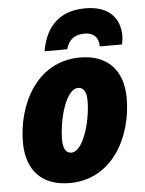

<svg xmlns="http://www.w3.org/2000/svg" viewBox="-55 -832 671 886"><g transform="rotate(-5 280.0 -388.5)"><path d="M169 -606H274C289 -658 322 -671 361 -671C402 -671 425 -647 425 -606H528C530 -618 533 -632 533 -646C533 -730 480 -787 374 -787C257 -787 190 -724 169 -606ZM232 10C432 10 528 -181 528 -358C528 -487 456 -563 330 -563C126 -563 33 -368 33 -195C33 -65 105 10 232 10ZM252 -129C227 -129 214 -151 214 -191C214 -290 253 -424 308 -424C333 -424 347 -403 347 -362C347 -264 306 -129 252 -129Z"/></g></svg>

Font: Noto Sans SemiCondensed Black
Style: Italic
Weight: 900
Width: 4
Italic angle: -12°
Designer: Monotype Design Team
Foundry: Monotype Imaging Inc.
Version: Version 2.013